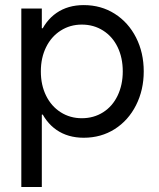

<svg xmlns="http://www.w3.org/2000/svg" viewBox="-20 -538 638 769"><path d="M65.4 -503.9H147.5V-385.7L126 -252L147.5 -101.6V210.9H65.4ZM163.1 -79.1H101.6V-424.8H163.1L113.3 -252Q113.3 -335.9 137.2 -395.5Q161.1 -455.1 206.5 -486.3Q252 -517.6 315.4 -517.6Q384.8 -517.6 439.5 -482.9Q494.1 -448.2 524.9 -387.7Q555.7 -327.1 555.7 -252Q555.7 -177.7 524.9 -116.7Q494.1 -55.7 439.5 -21Q384.8 13.7 315.4 13.7Q252 13.7 206.5 -17.6Q161.1 -48.8 137.2 -108.4Q113.3 -168 113.3 -252ZM471.7 -252Q471.7 -306.6 451.2 -349.1Q430.7 -391.6 393.1 -415.5Q355.5 -439.5 307.6 -439.5Q260.7 -439.5 223.1 -415.5Q185.5 -391.6 164.6 -349.1Q143.6 -306.6 143.6 -252Q143.6 -197.3 164.6 -154.8Q185.5 -112.3 223.1 -88.4Q260.7 -64.5 307.6 -64.5Q355.5 -64.5 393.1 -88.4Q430.7 -112.3 451.2 -155.3Q471.7 -198.2 471.7 -252Z"/></svg>

Font: Wanted Sans Variable
Style: Regular
Weight: 400
Designer: Original Design by Kil Hyung-jin and Kang Hanbin, Wanted Lab, Inc; Hangeul from Source Han Sans by Jang Soo-young and Ka
Foundry: Wanted Lab, Inc.
Version: Version 1.003;Glyphs 3.2 (3227)